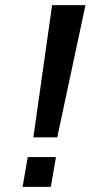

<svg xmlns="http://www.w3.org/2000/svg" viewBox="-20 -720 353 748"><path d="M110 -185 183 -700H313L203 -185ZM68 8 88 -108H198L178 8Z"/></svg>

Font: Cuprum SemiBold
Style: Italic
Weight: 600
Italic angle: -10°
Version: Version 3.000